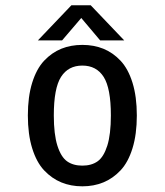

<svg xmlns="http://www.w3.org/2000/svg" viewBox="-20 -678 610 710"><path d="M439.5 -528.5H350.5L280.5 -611.5L209.5 -528.5H120L244 -658.5H315.5ZM362.2 -3.5Q327 11 284.5 11Q242 11 206.8 -3.5Q171.5 -18 143.2 -48Q115 -78 99 -129.8Q83 -181.5 83 -251Q83 -320.5 99 -372Q115 -423.5 143.2 -453.5Q171.5 -483.5 206.8 -497.8Q242 -512 284.5 -512Q327 -512 362.2 -497.8Q397.5 -483.5 425.8 -453.5Q454 -423.5 470 -372Q486 -320.5 486 -251Q486 -181.5 470 -129.8Q454 -78 425.8 -48Q397.5 -18 362.2 -3.5ZM390 -251Q390 -352 363.2 -393.8Q336.5 -435.5 284.5 -435.5Q232.5 -435.5 205.8 -393.8Q179 -352 179 -251Q179 -181.5 192.2 -139.5Q205.5 -97.5 228 -81.5Q250.5 -65.5 284.5 -65.5Q318.5 -65.5 341 -81.5Q363.5 -97.5 376.8 -139.5Q390 -181.5 390 -251Z"/></svg>

Font: League Mono Narrow
Style: Regular
Weight: 400
Width: 3
Designer: Tyler Finck
Foundry: The League of Moveable Type / Tyler Finck
Version: Version 2.210